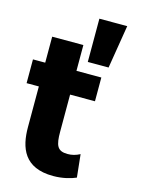

<svg xmlns="http://www.w3.org/2000/svg" viewBox="-127 -907 740 999"><g transform="rotate(15 243.5 -407.5)"><path d="M382 -5C355 7 311 19 260 19C103 19 68 -82 68 -193V-412H2V-540H68V-680H236V-541H370V-413H236V-213C236 -140 247 -111 303 -111C326 -111 346 -116 369 -128ZM281 -834H431L393 -601H281Z"/></g></svg>

Font: Repo ExtraBold
Style: Bold
Weight: 700
Designer: Stefan Peev
Foundry: Context Ltd
Version: Version 1.502